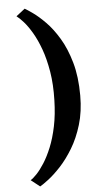

<svg xmlns="http://www.w3.org/2000/svg" viewBox="-66 -875 577 1104"><g transform="rotate(-5 223.0 -323.0)"><path d="M395 -311Q395 -218 372.2 -142.8Q349.5 -67.5 314.2 -9.5Q279 48.5 240.5 89.8Q202 131 169.2 156Q136.5 181 120 190L68.5 149.5Q83 141 104.2 118.8Q125.5 96.5 149 59.8Q172.5 23 193.5 -28.2Q214.5 -79.5 228.5 -146.8Q242.5 -214 244.5 -297.5Q247 -388 234.8 -461.8Q222.5 -535.5 201.8 -592.8Q181 -650 156.5 -691.5Q132 -733 108.8 -759Q85.5 -785 69.5 -796.5L120 -836Q134.5 -828 166.2 -805.5Q198 -783 237 -743.5Q276 -704 312 -644.2Q348 -584.5 371.5 -502Q395 -419.5 395 -311Z"/></g></svg>

Font: Merriweather 36pt Black
Style: Regular
Weight: 900
Version: Version 2.100